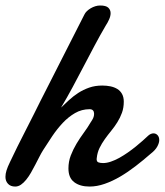

<svg xmlns="http://www.w3.org/2000/svg" viewBox="-32 -666 599 698"><path d="M4.4 -77.1Q16.1 -102.1 31.2 -132.6Q46.4 -163.1 61.8 -193.1Q77.1 -223.1 90.8 -250.2Q104.5 -277.3 113.8 -296.4L274.9 -613.3Q277.8 -619.6 283.9 -625.5Q290 -631.3 297.9 -636Q305.7 -640.6 314.5 -643.3Q323.2 -646 332 -646Q353.5 -646 361.8 -637.9Q370.1 -629.9 370.1 -618.2Q370.1 -607.4 364.7 -595.5Q359.4 -583.5 352.5 -573.2Q331.1 -536.6 311.3 -499.3Q291.5 -461.9 271.7 -424.1Q252 -386.2 231.9 -348.9Q211.9 -311.5 189.9 -274.9Q203.6 -288.1 219 -302.2Q234.4 -316.4 252.4 -328.1Q270.5 -339.8 292 -347.4Q313.5 -355 339.8 -355Q355.5 -355 369.6 -352.1Q383.8 -349.1 394.5 -342.5Q405.3 -335.9 411.6 -324.5Q418 -313 418 -296.4Q418 -274.4 411.4 -256.1Q404.8 -237.8 394.5 -221.4Q384.3 -205.1 372.1 -190.2Q359.9 -175.3 348.9 -159.9Q337.9 -144.5 329.8 -127.9Q321.8 -111.3 319.8 -91.8Q319.8 -90.8 319.6 -89.8Q319.3 -88.9 319.3 -87.9Q319.3 -78.1 325.9 -75.7Q332.5 -73.2 342.8 -73.2Q356 -73.2 371.1 -78.4Q386.2 -83.5 401.6 -92Q417 -100.6 432.4 -111.3Q447.8 -122.1 461.7 -133.3Q475.6 -144.5 487.3 -155Q499 -165.5 507.3 -173.3Q511.7 -177.2 516.6 -179.2Q521.5 -181.2 525.9 -181.2Q534.7 -181.2 540.8 -174.6Q546.9 -168 546.9 -156.7Q546.9 -146.5 539.8 -133.3Q532.7 -120.1 515.6 -106.9Q488.8 -83.5 460.9 -62Q433.1 -40.5 404.8 -23.9Q376.5 -7.3 348.4 2.4Q320.3 12.2 293.5 12.2Q258.8 12.2 237.8 -3.7Q216.8 -19.5 216.8 -53.7Q216.8 -78.6 225.3 -100.8Q233.9 -123 246.3 -143.8Q258.8 -164.6 272.9 -183.8Q287.1 -203.1 297.9 -221.7Q303.7 -230 306.9 -237.1Q310.1 -244.1 310.1 -252.4Q310.1 -259.8 306.2 -264.4Q302.2 -269 293.9 -269Q265.1 -269 240.7 -254.9Q216.3 -240.7 195.8 -218.8Q175.3 -196.8 157.7 -170.7Q140.1 -144.5 125 -120.6Q118.2 -109.9 111.1 -95.9Q104 -82 96.4 -67.4Q88.9 -52.7 80.6 -38.3Q72.3 -23.9 63.2 -12.7Q54.2 -1.5 44.2 5.4Q34.2 12.2 23.4 12.2Q6.3 12.2 -2.9 2.2Q-12.2 -7.8 -12.2 -22.9Q-12.2 -34.2 -8.3 -46.6Q-4.4 -59.1 4.4 -77.1Z"/></svg>

Font: Damion
Style: Regular
Weight: 400
Foundry: vernon adams
Version: Version 1.000